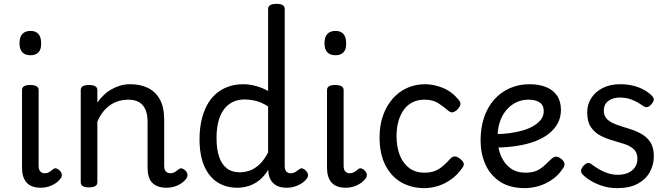

<svg xmlns="http://www.w3.org/2000/svg" viewBox="-20 -955 3457 994"><path d="M193 17Q141 17 117.5 -10Q94 -37 94 -86V-489Q94 -502 104.5 -508.5Q115 -515 136 -515Q158 -515 169 -508.5Q180 -502 180 -489V-96Q180 -76 189 -67Q198 -58 211 -58Q222 -58 229.5 -61.5Q237 -65 243.5 -70Q250 -75 258 -81Q264 -86 274.5 -82Q285 -78 291 -70Q299 -61 300 -51Q301 -41 295 -33Q284 -17 267.5 -6Q251 5 231.5 11Q212 17 193 17ZM138 -669Q110 -669 95.5 -684.5Q81 -700 81 -731Q81 -763 95.5 -779Q110 -795 138 -795Q165 -795 179 -779Q193 -763 193 -731Q194 -700 179.5 -684.5Q165 -669 138 -669Z M843 17Q817 17 798 10Q779 3 767 -10Q755 -23 749.5 -42.5Q744 -62 744 -86V-326Q744 -361 733.5 -386.5Q723 -412 701 -425.5Q679 -439 642 -439Q620 -439 598 -433Q576 -427 555 -414Q534 -401 516 -379Q498 -357 484 -325V-11Q484 2 473 8.5Q462 15 440 15Q419 15 408.5 8.5Q398 2 398 -11V-489Q398 -502 408.5 -508.5Q419 -515 440 -515Q462 -515 473 -508.5Q484 -502 484 -489V-424Q499 -445 517 -462.5Q535 -480 557 -492.5Q579 -505 603 -512Q627 -519 654 -519Q706 -519 745.5 -500Q785 -481 807.5 -440.5Q830 -400 830 -334V-96Q830 -83 834 -74.5Q838 -66 845.5 -62Q853 -58 862 -58Q871 -58 878.5 -61Q886 -64 893 -69.5Q900 -75 907 -80Q915 -86 925 -82Q935 -78 942 -70Q950 -60 950.5 -50Q951 -40 945 -31Q934 -16 917.5 -5Q901 6 882 11.5Q863 17 843 17Z M1208 17Q1151 17 1107 -10.5Q1063 -38 1038 -94Q1013 -150 1013 -235Q1013 -287 1023 -331Q1033 -375 1051.5 -410Q1070 -445 1097.5 -469Q1125 -493 1161 -506Q1197 -519 1240 -519Q1270 -519 1304 -510Q1338 -501 1368 -484V-909Q1368 -922 1379 -928.5Q1390 -935 1411 -935Q1433 -935 1443.5 -928.5Q1454 -922 1454 -909V-96Q1454 -76 1462.5 -67Q1471 -58 1485 -58Q1494 -58 1501.5 -61Q1509 -64 1516 -69Q1523 -74 1531 -80Q1539 -86 1548.5 -82Q1558 -78 1565 -70Q1573 -61 1574.5 -51Q1576 -41 1570 -33Q1559 -17 1542 -6Q1525 5 1505.5 11Q1486 17 1466 17Q1428 17 1407 3Q1386 -11 1377.5 -31.5Q1369 -52 1369 -73Q1369 -74 1369 -74.5Q1369 -75 1369 -76Q1345 -38 1317.5 -18Q1290 2 1262 9.5Q1234 17 1208 17ZM1101 -239Q1101 -184 1114 -144.5Q1127 -105 1153.5 -84Q1180 -63 1220 -63Q1249 -63 1275.5 -73Q1302 -83 1325.5 -106Q1349 -129 1368 -166V-404Q1337 -424 1307 -432Q1277 -440 1245 -440Q1219 -440 1197 -432Q1175 -424 1157 -408Q1139 -392 1126.5 -368Q1114 -344 1107.5 -312Q1101 -280 1101 -239Z M1772 17Q1720 17 1696.5 -10Q1673 -37 1673 -86V-489Q1673 -502 1683.5 -508.5Q1694 -515 1715 -515Q1737 -515 1748 -508.5Q1759 -502 1759 -489V-96Q1759 -76 1768 -67Q1777 -58 1790 -58Q1801 -58 1808.5 -61.5Q1816 -65 1822.5 -70Q1829 -75 1837 -81Q1843 -86 1853.5 -82Q1864 -78 1870 -70Q1878 -61 1879 -51Q1880 -41 1874 -33Q1863 -17 1846.5 -6Q1830 5 1810.5 11Q1791 17 1772 17ZM1717 -669Q1689 -669 1674.5 -684.5Q1660 -700 1660 -731Q1660 -763 1674.5 -779Q1689 -795 1717 -795Q1744 -795 1758 -779Q1772 -763 1772 -731Q1773 -700 1758.5 -684.5Q1744 -669 1717 -669Z M2177 19Q2110 19 2057.5 -11Q2005 -41 1975 -100Q1945 -159 1945 -245Q1945 -305 1962.5 -355.5Q1980 -406 2011.5 -442.5Q2043 -479 2086 -499Q2129 -519 2181 -519Q2225 -519 2271.5 -500.5Q2318 -482 2355 -438Q2366 -424 2363.5 -413Q2361 -402 2350 -390Q2337 -377 2325.5 -374Q2314 -371 2302 -381Q2275 -404 2248 -421.5Q2221 -439 2177 -439Q2144 -439 2117 -426Q2090 -413 2071.5 -388Q2053 -363 2043 -328.5Q2033 -294 2033 -250Q2033 -192 2050.5 -149.5Q2068 -107 2100 -84Q2132 -61 2177 -61Q2209 -61 2231.5 -70Q2254 -79 2273 -95.5Q2292 -112 2313 -135Q2324 -146 2336 -145Q2348 -144 2362 -133Q2376 -122 2380 -111.5Q2384 -101 2375 -88Q2348 -49 2314.5 -25.5Q2281 -2 2245.5 8.5Q2210 19 2177 19Z M2698 19Q2619 19 2568 -15Q2517 -49 2492.5 -105Q2468 -161 2468 -228Q2468 -295 2486.5 -348.5Q2505 -402 2539 -440Q2573 -478 2619.5 -498.5Q2666 -519 2721 -519Q2770 -519 2806.5 -504.5Q2843 -490 2863.5 -460.5Q2884 -431 2884 -386Q2884 -348 2867.5 -317Q2851 -286 2821 -262.5Q2791 -239 2750 -223.5Q2709 -208 2658 -200Q2607 -192 2550 -191V-261Q2583 -261 2617.5 -265.5Q2652 -270 2684 -279Q2716 -288 2741 -302.5Q2766 -317 2780.5 -336Q2795 -355 2795 -379Q2795 -411 2773.5 -425Q2752 -439 2716 -439Q2683 -439 2654.5 -426Q2626 -413 2603.5 -387.5Q2581 -362 2568.5 -326Q2556 -290 2556 -244Q2556 -189 2573.5 -148Q2591 -107 2623 -84Q2655 -61 2700 -61Q2730 -61 2751 -68.5Q2772 -76 2790.5 -91.5Q2809 -107 2831 -129Q2846 -144 2858.5 -144Q2871 -144 2885 -133Q2899 -122 2902 -109.5Q2905 -97 2895 -84Q2870 -46 2836 -23.5Q2802 -1 2766.5 9Q2731 19 2698 19Z M3175 19Q3135 19 3100 8Q3065 -3 3038 -19.5Q3011 -36 2995 -53Q2988 -61 2988.5 -72.5Q2989 -84 3002 -98Q3013 -109 3022 -111Q3031 -113 3042 -105Q3079 -77 3112.5 -63.5Q3146 -50 3177 -50Q3207 -50 3230 -59.5Q3253 -69 3266.5 -88Q3280 -107 3280 -133Q3280 -165 3261 -182.5Q3242 -200 3212.5 -209.5Q3183 -219 3150 -228.5Q3117 -238 3087.5 -253.5Q3058 -269 3039 -297Q3020 -325 3020 -373Q3020 -415 3041.5 -448Q3063 -481 3101.5 -500Q3140 -519 3190 -519Q3230 -519 3261.5 -510.5Q3293 -502 3316.5 -488.5Q3340 -475 3355 -459Q3366 -448 3364.5 -437.5Q3363 -427 3352 -415Q3341 -402 3330.5 -400.5Q3320 -399 3307 -408Q3279 -428 3251 -439Q3223 -450 3189 -450Q3153 -450 3129.5 -432.5Q3106 -415 3106 -383Q3106 -353 3124.5 -336.5Q3143 -320 3172.5 -309.5Q3202 -299 3235.5 -289Q3269 -279 3298.5 -263Q3328 -247 3346.5 -219.5Q3365 -192 3365 -146Q3365 -103 3344.5 -65Q3324 -27 3282 -4Q3240 19 3175 19Z"/></svg>

Font: Playwrite DE Grund
Style: Regular
Weight: 400
Designer: Veronika Burian, José Scaglione
Foundry: TypeTogether
Version: Version 1.002